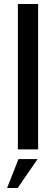

<svg xmlns="http://www.w3.org/2000/svg" viewBox="-20 -750 281 964"><path d="M69.8 0H171.4V-730H69.8ZM15.6 193.8H68.8L168.5 48.8H72.8Z"/></svg>

Font: Now SemiBold
Style: Regular
Weight: 600
Designer: Alfredo Marco Pradil
Foundry: Alfredo Marco Pradil
Version: Version 1.200;hotconv 1.0.109;makeotfexe 2.5.65596